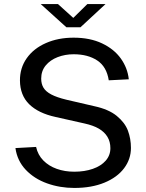

<svg xmlns="http://www.w3.org/2000/svg" viewBox="-20 -918 723 948"><path d="M56.2 -186.9 158.2 -192.5Q166.9 -153.2 193.8 -125.8Q220.8 -98.3 260.3 -84.3Q299.8 -70.2 346.6 -70.2Q397.8 -70.2 438.2 -84.3Q478.8 -98.4 501.9 -124.7Q525 -151 525 -186.2Q525 -218.6 510.3 -242.6Q495.6 -266.6 468.2 -282.7Q440.8 -298.8 397.1 -308.4L254.1 -340.5Q169.6 -358.9 124.3 -403.2Q79.1 -447.6 78.5 -520.4Q78.1 -582.6 112.1 -630.7Q146.1 -678.7 206.6 -705.3Q267 -732 343.4 -732Q424.5 -732 484 -703.8Q543.5 -675.6 576.8 -628.8Q610 -582.1 615.9 -526.5L517 -521.5Q506.6 -588.8 460.2 -619.4Q413.9 -650.1 343.6 -650.1Q301.6 -650.1 264.8 -636Q228 -621.9 205.7 -594.8Q183.4 -567.6 183.4 -530Q183.4 -503.4 194.8 -484.7Q206.2 -465.9 233.3 -451.5Q260.4 -437.2 307.4 -425.8L446 -393.6Q516.6 -378.4 556.6 -345.6Q596.6 -312.8 611.6 -273Q626.5 -233.1 626.5 -187.5Q626.5 -132.3 592.7 -87.3Q558.8 -42.2 495.5 -16.1Q432.1 10 347 10Q275.4 10 212.3 -12.7Q149.2 -35.3 107.1 -79.7Q65.1 -124.1 56.2 -186.9ZM500.9 -897.8 377.5 -783.5H307.6L181.2 -897.8H266.4L341.8 -829.6L411.2 -897.8Z"/></svg>

Font: Public Sans VF
Style: Regular
Weight: 400
Designer: Pablo Impallari, Rodrigo Fuenzalida (Modified by Dan O. Williams and USWDS)
Version: Version 1.003